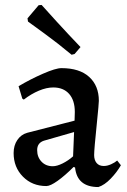

<svg xmlns="http://www.w3.org/2000/svg" viewBox="-20 -743 512 775"><path d="M283 -67 277 -69Q242 -34 212.5 -13Q183 8 167 8Q110 8 72.5 -30Q35 -68 35 -125Q35 -156 50 -178Q65 -200 90 -207L281 -256L282 -291Q282 -338 259 -364Q236 -390 195 -390Q168 -390 137 -377Q106 -364 76 -341L70 -345L55 -395Q102 -423 153.5 -445.5Q205 -468 228 -468Q301 -468 340 -432.5Q379 -397 379 -336Q379 -324 371 -246Q360 -140 360 -117Q360 -97 370 -85Q380 -73 399 -73Q413 -73 428.5 -80Q444 -87 453 -95L468 -76Q452 -48 427 -22Q402 4 377 12Q291 12 283 -67ZM275 -112 279 -210 157 -175Q130 -166 130 -137Q130 -109 147.5 -90.5Q165 -72 193 -72Q210 -72 233 -83.5Q256 -95 275 -112ZM93 -656 91 -669 136 -722 148 -723Q162 -707 210 -654.5Q258 -602 305 -553L281 -525L269 -522Q214 -568 161 -606.5Q108 -645 93 -656Z"/></svg>

Font: Alegreya Medium
Style: Regular
Weight: 500
Designer: Juan Pablo del Peral
Foundry: Huerta Tipografica
Version: Version 2.007; ttfautohint (v1.6)